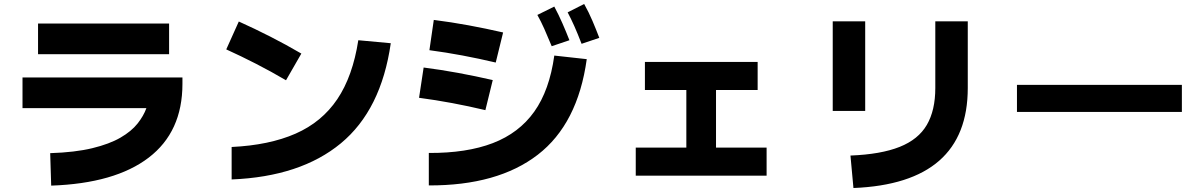

<svg xmlns="http://www.w3.org/2000/svg" viewBox="-20 -874 6040 964"><path d="M829 -756V-602H171V-756ZM237 58 232 -105Q357 -109 443.5 -130Q530 -151 585 -183Q640 -215 670.5 -253.5Q701 -292 715 -331H93V-485H896V-453Q896 -212 726.5 -82.5Q557 47 237 58Z M1493 -605 1416 -471Q1341 -515 1266 -553.5Q1191 -592 1116 -626L1179 -766Q1259 -730 1337.5 -690Q1416 -650 1493 -605ZM1143 27V-136Q1332 -145 1464 -203Q1596 -261 1673.5 -376Q1751 -491 1779 -672L1942 -657Q1894 -322 1691.5 -154.5Q1489 13 1143 27Z M2900 -654Q2880 -706 2863.5 -743Q2847 -780 2830 -812L2913 -854Q2936 -813 2954.5 -769.5Q2973 -726 2989 -684ZM2750 -642Q2729 -693 2712.5 -730Q2696 -767 2678 -799L2763 -841Q2785 -800 2804 -756.5Q2823 -713 2839 -672ZM2506 -711 2469 -560Q2384 -580 2301.5 -595.5Q2219 -611 2136 -622L2158 -774Q2245 -763 2332 -747Q2419 -731 2506 -711ZM2133 57V-106Q2323 -105 2454.5 -155.5Q2586 -206 2662.5 -313.5Q2739 -421 2763 -595L2926 -577Q2881 -252 2680 -97Q2479 58 2133 57ZM2454 -472 2417 -321Q2333 -341 2250 -356.5Q2167 -372 2084 -383L2107 -535Q2193 -524 2280 -508Q2367 -492 2454 -472Z M3172 8V-133H3426V-422H3218V-563H3784V-422H3575V-133H3829V8Z M4324 -317H4161V-767H4324ZM4265 70 4250 -93Q4403 -99 4497 -136.5Q4591 -174 4633.5 -247Q4676 -320 4676 -432V-767H4839V-432Q4839 47 4265 70Z M5914 -448V-312H5086V-448Z"/></svg>

Font: Murecho ExtraBold
Style: Regular
Weight: 800
Designer: Neil Summerour
Foundry: Positype
Version: Version 1.010; ttfautohint (v1.8.3)